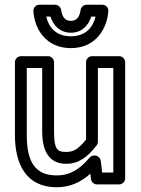

<svg xmlns="http://www.w3.org/2000/svg" viewBox="-20 -753 596 810"><path d="M93 -183V-466H158V-198C158 -113 189 -62 259 -62C312 -62 349 -90 388 -140C391 -144 393 -150 393 -155V-466H458V-25H411L405 -75C403 -88 391 -97 380 -97H377C370 -97 362 -93 358 -88C317 -40 277 -13 219 -13C132 -13 93 -65 93 -183ZM43 -183C43 -53 96 37 219 37C276 37 322 15 361 -20L364 3C365 14 376 25 389 25H483C494 25 508 15 508 0V-491C508 -502 498 -516 483 -516H368C357 -516 343 -506 343 -491V-164C310 -124 291 -112 259 -112C223 -112 208 -121 208 -198V-491C208 -502 198 -516 183 -516H68C57 -516 43 -506 43 -491ZM279 -600C216 -600 186 -637 175 -683H193C204 -647 232 -615 279 -615C327 -615 354 -648 365 -683H383C372 -637 341 -600 279 -600ZM279 -550C384 -550 432 -632 437 -706C438 -722 425 -733 412 -733H345C333 -733 322 -723 320 -711C316 -681 303 -665 279 -665C255 -665 242 -681 238 -711C236 -723 225 -733 213 -733H146C130 -733 120 -719 121 -706C125 -632 173 -550 279 -550Z"/></svg>

Font: Falling Sky
Style: Ou
Weight: 400
Designer: Paul D. Hunt
Foundry: Adobe Systems Incorporated
Version: Version 1.02